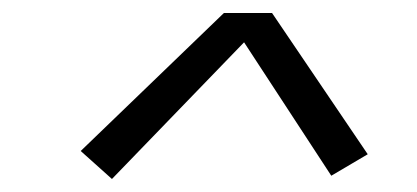

<svg xmlns="http://www.w3.org/2000/svg" viewBox="-20 -731 640 295"><path d="M152 -456 104 -499 324 -711H398L545 -494L489 -461L355 -666Z"/></svg>

Font: Iosevka HT Light Extended
Style: Italic
Weight: 300
Width: 7
Italic angle: -9°
Monospace: yes
Designer: Belleve Invis
Foundry: Belleve Invis
Version: Version 32.3.0; ttfautohint (v1.8.4)